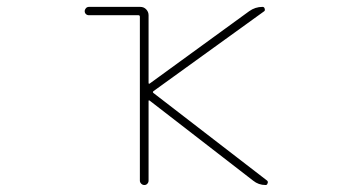

<svg xmlns="http://www.w3.org/2000/svg" viewBox="-20 -564 1040 561"><path d="M755.9 -23.4Q735.4 -23.4 719.7 -36.1L418 -269.5Q414.1 -272.5 414.1 -268.6V-36.1Q414.1 -31.2 410.6 -27.3Q407.2 -23.4 401.9 -23.4Q396.5 -23.4 392.6 -27.3Q388.7 -31.2 388.7 -36.1V-514.6Q388.7 -519.5 384.8 -519.5H240.2Q234.4 -519.5 231 -522.9Q227.5 -526.4 227.5 -531.2Q227.5 -536.1 231 -540Q234.4 -543.9 240.2 -543.9H389.6Q400.4 -543.9 407.2 -536.6Q414.1 -529.3 414.1 -519.5V-322.3Q414.1 -317.4 418 -320.3L708 -531.2Q725.6 -543.9 747.1 -543.9Q752 -543.9 753.4 -538.6Q754.9 -533.2 752 -531.2L428.7 -297.9Q424.8 -294.9 428.7 -292L760.7 -36.1Q762.7 -34.2 762.7 -31.2Q762.7 -30.3 761.7 -28.3Q760.7 -23.4 755.9 -23.4Z"/></svg>

Font: Rounded-X Mgen+ 2m thin
Style: Regular
Weight: 100
Designer: [Source Han Sans]
Ryoko NISHIZUKA  (kana & ideographs); Paul D. Hunt (Latin, Greek & Cyrillic); Wenlong ZHANG  (bopomofo
Version: Version 1.059.20150602